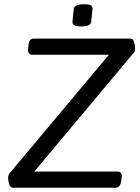

<svg xmlns="http://www.w3.org/2000/svg" viewBox="-20 -881 656 901"><path d="M361 -757Q339 -757 330.5 -761.5Q322 -766 321 -771.5Q320 -777 320 -779L326 -839Q327 -849 338 -855Q349 -861 374 -861Q403 -861 409 -854Q415 -847 414 -839L408 -779Q406 -757 361 -757ZM41 0Q29 0 23.5 -16Q18 -32 18 -47Q18 -52 20 -58Q22 -64 26 -69L491 -624H132Q109 -624 112 -654L114 -671Q116 -689 123 -694.5Q130 -700 140 -700H591Q604 -700 609 -684Q614 -668 614 -652Q614 -641 609 -635L141 -76H531Q542 -76 547.5 -69Q553 -62 551 -48L549 -33Q545 0 523 0Z"/></svg>

Font: Asap
Style: Italic
Weight: 400
Italic angle: -6°
Designer: Pablo Cosgaya
Foundry: Omnibus-Type
Version: Version 3.001; ttfautohint (v1.8.3)